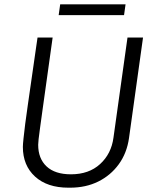

<svg xmlns="http://www.w3.org/2000/svg" viewBox="-20 -860 719 890"><path d="M297 10Q199 10 142.5 -41.5Q86 -93 86 -179Q86 -190 89 -218.5Q92 -247 97 -287Q102 -327 109 -373.5Q116 -420 122.5 -467.5Q129 -515 135.5 -558Q142 -601 146.5 -634.5Q151 -668 154 -686H224Q208 -571 196.5 -489Q185 -407 177.5 -353Q170 -299 165.5 -266Q161 -233 159 -215.5Q157 -198 157 -189Q157 -125 196 -88.5Q235 -52 309 -52Q392 -52 444 -99.5Q496 -147 506 -222L571 -686H643L578 -220Q568 -150 530.5 -98.5Q493 -47 435.5 -18.5Q378 10 305 10ZM252 -790 259 -840H562L555 -790Z"/></svg>

Font: Chivo ExtraLight
Style: Italic
Weight: 250
Italic angle: -8.05°
Designer: Hector Gatti
Foundry: Omnibus-Type
Version: Version 2.002